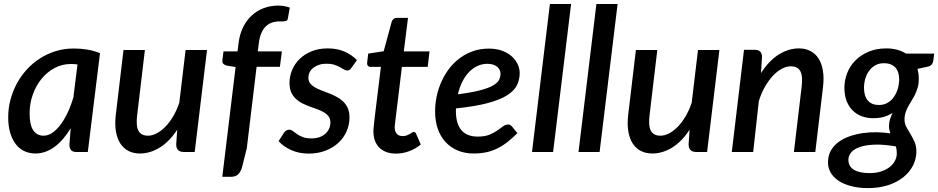

<svg xmlns="http://www.w3.org/2000/svg" viewBox="-20 -760 4691 960"><path d="M367.5 -438Q359 -439 350.8 -439.5Q342.5 -440 334 -440Q291 -440 253.2 -420Q215.5 -400 187.8 -366Q160 -332 144 -287.2Q128 -242.5 128 -193Q128 -136 146.2 -108.8Q164.5 -81.5 198 -81.5Q220.5 -81.5 242 -96.2Q263.5 -111 282.8 -136.8Q302 -162.5 318.5 -197.5Q335 -232.5 347 -273.5ZM333.5 -119Q316 -90 296.2 -66.8Q276.5 -43.5 254.5 -27Q232.5 -10.5 208 -1.5Q183.5 7.5 157 7.5Q127.5 7.5 102.5 -4Q77.5 -15.5 59.5 -38.5Q41.5 -61.5 31.2 -95.2Q21 -129 21 -173.5Q21 -219 32.5 -262.2Q44 -305.5 65 -343.8Q86 -382 115.5 -414Q145 -446 181.5 -469Q218 -492 260.2 -504.8Q302.5 -517.5 349 -517.5Q382.5 -517.5 415.5 -512.2Q448.5 -507 480 -494L419 0H362.5Q342 0 334.5 -10.5Q327 -21 327 -36.5Z M1015 -510 953.5 0H900Q861 0 861 -38L866 -111.5Q827 -52 778.8 -22.2Q730.5 7.5 679.5 7.5Q647.5 7.5 622.5 -5.2Q597.5 -18 581.5 -42.8Q565.5 -67.5 559.5 -103.5Q553.5 -139.5 559 -186L597.5 -510H704.5L666 -186Q659 -131.5 672.2 -106.5Q685.5 -81.5 720 -81.5Q741 -81.5 763.5 -93.2Q786 -105 807 -126.5Q828 -148 846 -178.5Q864 -209 876.5 -246.5L908 -510Z M1263 -426 1214 -19 1189.5 79Q1182.5 100.5 1170 112.2Q1157.5 124 1134.5 124H1091.5L1158 -425L1113.5 -432Q1103 -434.5 1096.8 -440.8Q1090.5 -447 1092 -459.5L1097.5 -503H1167.5L1173 -546Q1178.5 -589.5 1195.5 -624Q1212.5 -658.5 1238.5 -682.5Q1264.5 -706.5 1298.2 -719.2Q1332 -732 1371 -732Q1402 -732 1429 -722L1419 -666Q1418 -660.5 1414.5 -657.8Q1411 -655 1405.2 -654Q1399.5 -653 1392.5 -653Q1385.5 -653 1378 -653Q1357 -653 1339.8 -647Q1322.5 -641 1309 -628Q1295.5 -615 1286.5 -594Q1277.5 -573 1274 -542.5L1269 -503H1389.5L1379.5 -426Z M1737 -420.5Q1732.5 -413.5 1727.8 -410.5Q1723 -407.5 1716 -407.5Q1708 -407.5 1699.5 -412.8Q1691 -418 1679.2 -424.5Q1667.5 -431 1651.5 -436.2Q1635.5 -441.5 1613 -441.5Q1592 -441.5 1575.2 -436Q1558.5 -430.5 1546.5 -421Q1534.5 -411.5 1528.2 -398.5Q1522 -385.5 1522 -371Q1522 -354.5 1530.8 -343.2Q1539.5 -332 1554 -323.5Q1568.5 -315 1587 -308Q1605.5 -301 1624.8 -293.5Q1644 -286 1662.5 -276.2Q1681 -266.5 1695.5 -252.8Q1710 -239 1718.8 -219.5Q1727.5 -200 1727.5 -173Q1727.5 -137 1713.2 -104Q1699 -71 1672.2 -46.2Q1645.5 -21.5 1607.8 -6.8Q1570 8 1523.5 8Q1475 8 1435.8 -9.8Q1396.5 -27.5 1373 -54.5L1399.5 -95.5Q1404.5 -103 1411 -107.2Q1417.5 -111.5 1427 -111.5Q1436 -111.5 1444.5 -104.8Q1453 -98 1464.8 -89.8Q1476.5 -81.5 1493.5 -74.8Q1510.5 -68 1537.5 -68Q1560 -68 1577.5 -74.2Q1595 -80.5 1607 -91.5Q1619 -102.5 1625.5 -117Q1632 -131.5 1632 -147.5Q1632 -165.5 1623.2 -177.5Q1614.5 -189.5 1600 -198.2Q1585.5 -207 1567.2 -213.5Q1549 -220 1529.8 -227Q1510.5 -234 1492.2 -243Q1474 -252 1459.5 -265.5Q1445 -279 1436.2 -298.2Q1427.5 -317.5 1427.5 -345.5Q1427.5 -378.5 1440.5 -409.8Q1453.5 -441 1478 -465Q1502.5 -489 1538 -503.5Q1573.5 -518 1619 -518Q1666.5 -518 1702.8 -502Q1739 -486 1764.5 -459.5Z M1847 -100.5Q1847 -104 1847.2 -108.8Q1847.5 -113.5 1848.2 -122.5Q1849 -131.5 1850.5 -146.5Q1852 -161.5 1855 -185L1884.5 -425.5H1833Q1824.5 -425.5 1819.5 -431.2Q1814.5 -437 1816 -448.5L1821 -492L1898.5 -504L1938.5 -651.5Q1941.5 -660 1947.8 -665.2Q1954 -670.5 1963 -670.5H2020L1999 -503H2127.5L2118.5 -425.5H1989.5L1961 -191Q1958.5 -170.5 1957 -158.2Q1955.5 -146 1954.8 -138.8Q1954 -131.5 1953.8 -128.8Q1953.5 -126 1953.5 -124.5Q1953.5 -102.5 1964 -91Q1974.5 -79.5 1993 -79.5Q2005 -79.5 2013.5 -82.8Q2022 -86 2028.5 -89.8Q2035 -93.5 2039.5 -96.8Q2044 -100 2048 -100Q2053.5 -100 2056 -97.8Q2058.5 -95.5 2061 -90L2084 -37.5Q2057.5 -15.5 2025.2 -3.8Q1993 8 1960 8Q1908.5 8 1878.5 -20.2Q1848.5 -48.5 1847 -100.5Z M2417.5 -441Q2389.5 -441 2365.8 -429.5Q2342 -418 2323.2 -397.8Q2304.5 -377.5 2290.8 -349.5Q2277 -321.5 2269.5 -288.5Q2338.5 -297.5 2380.5 -308.5Q2422.5 -319.5 2445 -332.5Q2467.5 -345.5 2475 -360.2Q2482.5 -375 2482.5 -391.5Q2482.5 -399.5 2479 -408.5Q2475.5 -417.5 2467.8 -424.5Q2460 -431.5 2447.5 -436.2Q2435 -441 2417.5 -441ZM2567 -94.5Q2541 -68 2516 -48.8Q2491 -29.5 2465 -17Q2439 -4.5 2410.5 1.5Q2382 7.5 2348.5 7.5Q2304 7.5 2268.5 -7.5Q2233 -22.5 2207.8 -49.8Q2182.5 -77 2169 -115.8Q2155.5 -154.5 2155.5 -202.5Q2155.5 -242.5 2164 -281.2Q2172.5 -320 2188.8 -355Q2205 -390 2228.2 -419.8Q2251.5 -449.5 2281.2 -471Q2311 -492.5 2346.8 -504.8Q2382.5 -517 2423.5 -517Q2463 -517 2492 -505.8Q2521 -494.5 2540.2 -476.8Q2559.5 -459 2569 -437.5Q2578.5 -416 2578.5 -395.5Q2578.5 -362 2564.8 -334Q2551 -306 2515.5 -283.5Q2480 -261 2418.2 -244.5Q2356.5 -228 2260 -218Q2259.5 -215 2259.5 -211.8Q2259.5 -208.5 2259.5 -205Q2259.5 -141.5 2287 -109.2Q2314.5 -77 2369.5 -77Q2404 -77 2427 -86.5Q2450 -96 2466.2 -107.2Q2482.5 -118.5 2494.8 -128Q2507 -137.5 2520.5 -137.5Q2531 -137.5 2540 -127.5Z M2640 0 2729.5 -740H2835.5L2745.5 0Z M2872.5 0 2962 -740H3068L2978 0Z M3577 -510 3515.5 0H3462Q3423 0 3423 -38L3428 -111.5Q3389 -52 3340.8 -22.2Q3292.5 7.5 3241.5 7.5Q3209.5 7.5 3184.5 -5.2Q3159.5 -18 3143.5 -42.8Q3127.5 -67.5 3121.5 -103.5Q3115.5 -139.5 3121 -186L3159.5 -510H3266.5L3228 -186Q3221 -131.5 3234.2 -106.5Q3247.5 -81.5 3282 -81.5Q3303 -81.5 3325.5 -93.2Q3348 -105 3369 -126.5Q3390 -148 3408 -178.5Q3426 -209 3438.5 -246.5L3470 -510Z M3785 -394.5Q3824.5 -456.5 3873.5 -487.2Q3922.5 -518 3974.5 -518Q4006.5 -518 4031.5 -505.2Q4056.5 -492.5 4072.5 -467.8Q4088.5 -443 4094.5 -407Q4100.5 -371 4095 -324.5L4056.5 0H3949.5L3988 -324.5Q3995 -379 3981.8 -403.8Q3968.5 -428.5 3934 -428.5Q3912 -428.5 3888.8 -416Q3865.5 -403.5 3844.2 -380.8Q3823 -358 3804.5 -325.8Q3786 -293.5 3774 -254L3746 0H3639L3700 -511H3754Q3771.5 -511 3780.8 -502.2Q3790 -493.5 3790 -475Z M4464 6.5Q4464 -12 4459.5 -28Q4396.5 -38.5 4351.8 -36.8Q4307 -35 4278 -24.5Q4249 -14 4235.5 2.8Q4222 19.5 4222 39Q4222 71.5 4249 88.5Q4276 105.5 4328.5 105.5Q4359 105.5 4384 97.8Q4409 90 4426.8 76.5Q4444.5 63 4454.2 45Q4464 27 4464 6.5ZM4374.5 -235Q4399 -235 4417.8 -246Q4436.5 -257 4449.2 -275Q4462 -293 4468.8 -315.8Q4475.5 -338.5 4476 -361.5Q4476 -402 4456 -423Q4436 -444 4400 -444Q4375.5 -444 4357 -433.8Q4338.5 -423.5 4325.8 -406.2Q4313 -389 4306.5 -366.8Q4300 -344.5 4300 -320.5Q4300 -279.5 4319.2 -257.2Q4338.5 -235 4374.5 -235ZM4651 -492 4646.5 -456.5Q4643.5 -434.5 4624 -428L4567.5 -415.5Q4570.5 -404 4572.2 -391.8Q4574 -379.5 4574 -365.5Q4574 -341.5 4568.5 -322.5Q4563 -303.5 4555 -287.2Q4547 -271 4537.8 -256.5Q4528.5 -242 4520.8 -227.5Q4513 -213 4507.8 -197.2Q4502.5 -181.5 4502.5 -163Q4502.5 -142.5 4511.8 -125.2Q4521 -108 4532.2 -89.8Q4543.5 -71.5 4552.8 -50.5Q4562 -29.5 4562 -2Q4561.5 35 4544.8 68Q4528 101 4496.8 126Q4465.5 151 4420.8 165.8Q4376 180.5 4319.5 180.5Q4274 180.5 4237 171Q4200 161.5 4174 144.5Q4148 127.5 4134 104Q4120 80.5 4120 52Q4120 18.5 4134.2 -6.8Q4148.5 -32 4172.5 -49.8Q4196.5 -67.5 4228 -78.5Q4259.5 -89.5 4294.2 -94.5Q4329 -99.5 4364.5 -98.8Q4400 -98 4432 -93Q4429 -101.5 4427 -110.5Q4425 -119.5 4425 -129.5Q4425 -144.5 4429.2 -160.8Q4433.5 -177 4443 -196Q4424 -183 4400.2 -176Q4376.5 -169 4344.5 -169Q4315.5 -169 4289.5 -178.5Q4263.5 -188 4244 -207Q4224.5 -226 4213.2 -254.5Q4202 -283 4202 -321.5Q4202 -358 4215.5 -393.5Q4229 -429 4255.8 -456.5Q4282.5 -484 4321.8 -501Q4361 -518 4412 -518Q4440 -518 4464.8 -511.5Q4489.5 -505 4510 -492Z"/></svg>

Font: Lato SemiBold
Style: Italic
Weight: 600
Italic angle: -7°
Designer: Lukasz Dziedzic with Adam Twardoch and Botio Nikoltchev
Foundry: tyPoland Lukasz Dziedzic
Version: Version 2.015; 2015-08-06; http://www.latofonts.com/